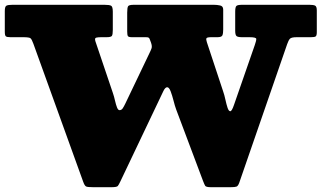

<svg xmlns="http://www.w3.org/2000/svg" viewBox="-25 -770 1340 800"><path d="M497 -338 596.5 -546Q603.5 -560 606.5 -568.8Q609.5 -577.5 604 -593L599.5 -605Q597.5 -611.5 594.2 -613.2Q591 -615 582.5 -615H524.5Q510.5 -615 507.8 -619.8Q505 -624.5 505 -639V-717.5Q505 -738 508.8 -744Q512.5 -750 532.5 -750H866.5Q879.5 -750 892.2 -747.2Q905 -744.5 905 -730V-647Q905 -631 901.8 -623Q898.5 -615 881 -615H855Q837.5 -615 835.2 -610.5Q833 -606 837 -594L904.5 -390Q910 -374.5 914.2 -354.8Q918.5 -335 923.2 -320.8Q928 -306.5 934.5 -306.5Q941 -306.5 950 -333L1036.5 -582Q1043 -600.5 1042.8 -607.8Q1042.5 -615 1014.5 -615H983.5Q966.5 -615 960.8 -619.5Q955 -624 955 -642V-721Q955 -740.5 960 -745.2Q965 -750 983.5 -750H1264.5Q1280 -750 1287.5 -746.8Q1295 -743.5 1295 -726.5V-636Q1295 -621.5 1290.2 -618.2Q1285.5 -615 1270.5 -615H1211.5Q1189 -615 1183 -608.5Q1177 -602 1171.5 -586L972 -9Q967 5 960.5 7.5Q954 10 935.5 10H854.5Q833.5 10 830 4.2Q826.5 -1.5 821 -16L709 -314Q703.5 -329 698 -350.8Q692.5 -372.5 686 -389.5Q679.5 -406.5 671.5 -406.5Q663 -406.5 655 -389L476.5 -14Q470 0 465.8 5Q461.5 10 439.5 10H363.5Q340 10 333.8 7Q327.5 4 321.5 -13L114 -588Q107.5 -606 102.2 -610.5Q97 -615 71.5 -615H18.5Q3.5 -615 -0.8 -618.8Q-5 -622.5 -5 -638V-724Q-5 -743 2 -746.5Q9 -750 26.5 -750H410.5Q430.5 -750 437.8 -746.2Q445 -742.5 445 -721V-645Q445 -626 441.2 -620.5Q437.5 -615 418.5 -615H396.5Q382.5 -615 375.5 -613Q368.5 -611 372.5 -598L445.5 -382Q450.5 -367.5 454.2 -350.8Q458 -334 462.5 -322.5Q467 -311 473 -311Q481 -311 486 -318.2Q491 -325.5 497 -338Z"/></svg>

Font: Besley* Fatface
Style: Regular
Weight: 900
Designer: Owen Earl
Foundry: indestructible type*
Version: Version 3.000; ttfautohint (v1.8.3)